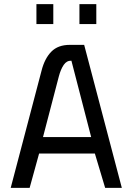

<svg xmlns="http://www.w3.org/2000/svg" viewBox="-20 -913 644 933"><path d="M157 -893H239V-796H157ZM366 -893H448V-796H366ZM182 -570Q197 -629 229.5 -662Q262 -695 319 -695H389L572 0H491L441 -167H170L124 0H32ZM189 -247H423L327 -618Q304 -619 289.5 -597.5Q275 -576 266 -542Z"/></svg>

Font: Panefresco 500wt
Style: Regular
Weight: 700
Foundry: Campivisivi & Chank Co
Version: Version 1.001